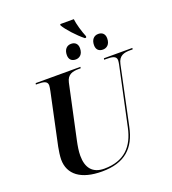

<svg xmlns="http://www.w3.org/2000/svg" viewBox="-180 -1170 1179 1314"><g transform="rotate(-20 409.5 -513.0)"><path d="M537 -888H546L549 -897C531 -940 514 -1000 510 -1036H411L410 -1027C430 -991 489 -926 537 -888ZM429 -772C454 -772 482 -788 482 -835C482 -868 462 -884 434 -884C401 -884 381 -859 381 -821C381 -788 400 -772 429 -772ZM627 -772C652 -772 680 -788 680 -835C680 -868 660 -884 632 -884C599 -884 579 -859 579 -821C579 -788 598 -772 627 -772ZM336 10C502 10 585 -68 615 -214L705 -639C717 -696 756 -704 800 -704H818L819 -714H612L610 -704H627C669 -704 699 -699 699 -668C699 -662 697 -648 695 -638L604 -213C577 -84 504 -3 357 -3C272 -3 232 -54 232 -142C232 -176 238 -211 246 -249L330 -640C342 -696 382 -704 426 -704H439L441 -714H115L113 -704H126C168 -704 197 -699 197 -668C197 -660 194 -642 191 -628L111 -252C106 -229 100 -184 100 -163C100 -53 184 10 336 10Z"/></g></svg>

Font: Noto Serif Display SemiBold
Style: Italic
Weight: 600
Italic angle: -12°
Designer: Monotype Design Team
Foundry: Monotype Imaging Inc.
Version: Version 2.009